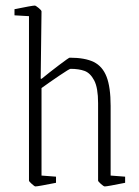

<svg xmlns="http://www.w3.org/2000/svg" viewBox="-20 -659 499 689"><path d="M84 -11V-601L32 -604V-626Q96 -639 105 -639Q108 -639 118.5 -630.5Q129 -622 129 -618L126 -377L129 -376Q157 -399 192 -425.5Q227 -452 230 -452Q285 -452 316.5 -436.5Q348 -421 362.5 -383.5Q377 -346 377 -279V-29L429 -25V-3Q365 10 356 10Q352 10 342 1Q332 -8 332 -11V-289Q332 -344 318 -370.5Q304 -397 283.5 -404.5Q263 -412 233 -412Q229 -412 193.5 -388Q158 -364 129 -343V-29L181 -25V-3Q116 10 107 10Q104 10 94 1Q84 -8 84 -11Z"/></svg>

Font: Grenze ExtraLight
Style: Regular
Weight: 275
Designer: Renata Polastri
Foundry: Omnibus-Type
Version: Version 1.002; ttfautohint (v1.8)